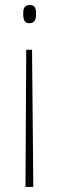

<svg xmlns="http://www.w3.org/2000/svg" viewBox="-20 -547 234 761"><path d="M123 -493C123 -515 118 -527 98 -527C75 -527 72 -511 72 -493C72 -467 78 -455 97 -455C117 -455 123 -469 123 -493ZM84 -350 81 194H112L107 -350Z"/></svg>

Font: Noto Sans Myanmar UI ExtraCondensed Thin
Style: Regular
Weight: 100
Width: 2
Designer: Monotype Design Team
Foundry: Monotype Imaging Inc.
Version: Version 2.103